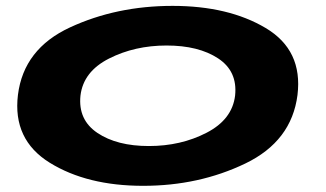

<svg xmlns="http://www.w3.org/2000/svg" viewBox="-20 -612 1080 637"><path d="M455 4.5Q640 4.5 793.8 -69.5Q947.5 -143.5 967 -297Q985 -445.5 861.5 -519Q738 -592.5 552.5 -592.5Q366.5 -592.5 212.5 -521.2Q58.5 -450 39.5 -297Q21.5 -148.5 145.2 -72Q269 4.5 455 4.5ZM474 -127.5Q368 -127.5 303.2 -171Q238.5 -214.5 247 -295Q256.5 -374.5 341.8 -417.8Q427 -461 532.5 -461Q639 -461 703.8 -418.2Q768.5 -375.5 760 -295Q750.5 -215.5 665.2 -171.5Q580 -127.5 474 -127.5Z"/></svg>

Font: Anybody ExtraExpanded
Style: Bold Italic
Weight: 700
Width: 8
Italic angle: -10°
Version: Version 1.113;gftools[0.9.25]